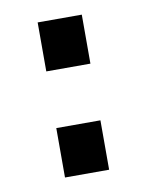

<svg xmlns="http://www.w3.org/2000/svg" viewBox="-55 -450 358 467"><g transform="rotate(-10 124.5 -216.5)"><path d="M69 -287V-408H178V-287ZM69 -25V-147H178V-25Z"/></g></svg>

Font: Biancoenero Regular
Style: Regular
Weight: 400
Designer: Riccardo Lorusso, Umberto Mischi
Foundry: Biancoenero Edizioni
Version: Version 0.000